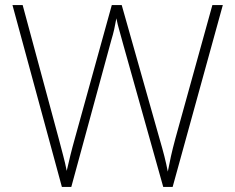

<svg xmlns="http://www.w3.org/2000/svg" viewBox="-20 -800 921 754"><path d="M855 -780 658 -66H621L464 -625Q456 -656 449 -679.5Q442 -703 437 -728Q433 -705 428.5 -685Q424 -665 417 -642L260 -66H223L29 -780H69L210 -258Q220 -219 228 -189.5Q236 -160 242 -129Q249 -160 256.5 -190.5Q264 -221 275 -260L419 -780H458L606 -257Q618 -216 625.5 -186.5Q633 -157 639 -126Q645 -158 651.5 -187Q658 -216 669 -257L814 -780Z"/></svg>

Font: Noto Sans Malayalam UI ExtraLight
Style: Regular
Weight: 200
Designer: Jelle Bosma - Monotype Design Team
Foundry: Monotype Imaging Inc.
Version: Version 2.104; ttfautohint (v1.8.4.7-5d5b)